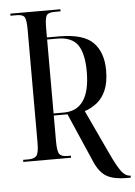

<svg xmlns="http://www.w3.org/2000/svg" viewBox="-57 -757 649 921"><g transform="rotate(-5 267.5 -297.0)"><path d="M514 120Q455 120 420.5 101Q386 82 363 30L259 -209H193V-85Q193 -36 203 -23Q213 -10 242 -10H258V0H28V-10H53Q81 -10 92.5 -23Q104 -36 104 -85V-629Q104 -676 96 -690Q88 -704 59 -704H28V-714H269V-704H240Q209 -704 201 -690Q193 -676 193 -629V-585H252Q368 -585 415 -537.5Q462 -490 462 -403Q462 -346 446 -308.5Q430 -271 403 -249.5Q376 -228 343 -217L444 -1Q473 61 492 85.5Q511 110 534 110H535V120ZM242 -219Q369 -219 369 -406Q369 -492 340.5 -533.5Q312 -575 242 -575H193V-219Z"/></g></svg>

Font: Noto Serif Display ExtraCondensed
Style: Regular
Weight: 400
Width: 2
Designer: Monotype Design Team
Foundry: Monotype Imaging Inc.
Version: Version 2.009